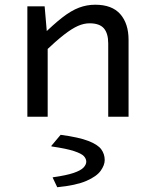

<svg xmlns="http://www.w3.org/2000/svg" viewBox="-20 -492 654 809"><path d="M168.1 -465.3 179.3 -335.1 180.9 -334.4V0H95.3V-465.3ZM167.6 -273.6 153.9 -338.8Q205 -389.1 242.5 -418.2Q280.1 -447.4 312.9 -459.7Q345.8 -472.1 381.2 -472.1Q452.2 -472.1 486.9 -432.3Q521.7 -392.5 521.7 -324.2V0H436V-309Q436 -351.5 417.6 -372.7Q399.2 -393.8 357.3 -393.8Q333.7 -393.8 308.7 -382.9Q283.7 -372 250.1 -346Q216.5 -319.9 167.6 -273.6ZM221.2 296.9 202.3 257.1V255.1Q260 247 290.3 236.6Q320.6 226.2 332 213.9Q343.5 201.5 343.5 189.4Q343.5 177.3 333.8 166.3Q324.1 155.4 292.7 144.9Q261.3 134.3 196.6 124.9V122.2L235.5 76Q312.5 86.4 352.5 101.9Q392.4 117.4 406.8 137.4Q421.2 157.4 421.2 182.4Q421.2 203.5 404.3 227.4Q387.5 251.2 344.2 270.1Q300.8 289.1 221.2 296.9Z"/></svg>

Font: Intel One Mono Light
Style: Regular
Weight: 300
Monospace: yes
Designer: Fred Shallcrass
Foundry: Frere-Jones Type LLC
Version: Version 1.004